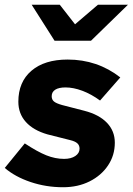

<svg xmlns="http://www.w3.org/2000/svg" viewBox="-29 -775 557 806"><path d="M236 11Q164 11 99 -11Q34 -33 -9 -70L75 -173Q128 -138 165.5 -123Q203 -108 240 -108Q269 -108 287 -120Q305 -132 305 -151Q305 -165 295.5 -173.5Q286 -182 265 -187L170 -211Q111 -228 79.5 -263Q48 -298 48 -348Q48 -431 103 -478Q158 -525 255 -525Q380 -525 476 -450L391 -353Q354 -380 316.5 -394Q279 -408 246 -408Q218 -408 203 -398.5Q188 -389 188 -371Q188 -357 197.5 -349Q207 -341 232 -334L325 -310Q387 -294 420 -259.5Q453 -225 453 -176Q453 -123 424.5 -80.5Q396 -38 347 -13.5Q298 11 236 11ZM200 -604 104 -755H222L286 -673L382 -755H508L353 -604Z"/></svg>

Font: Red Hat Text VF
Style: Italic
Weight: 400
Italic angle: -12°
Designer: Pentagram, MCKL
Foundry: Pentagram, MCKL
Version: Version 1.023